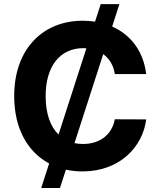

<svg xmlns="http://www.w3.org/2000/svg" viewBox="-20 -840 792 952"><path d="M184.3 92.3H277.3L306.8 1.1C333.1 7.1 360.4 9.9 389.2 9.9C575.6 9.9 688.2 -114 704.9 -247.9L549.4 -248.6C534.8 -170.8 473.7 -126.1 391.7 -126.1C376.8 -126.1 362.9 -127.5 349.4 -130.3L491.8 -571.7C522.7 -549.4 543 -515.6 549.4 -472.7H704.9C691.1 -586.6 627.8 -668 536.2 -708.5L572.1 -819.6H479.4L451.3 -732.6C431.5 -735.8 410.5 -737.2 389.2 -737.2C197.1 -737.2 50.4 -601.6 50.4 -363.6C50.4 -201 118.3 -85.6 223.7 -29.5ZM206.3 -363.6C206.3 -514.9 280.2 -601.2 392.8 -601.2C398.1 -601.2 403.4 -600.9 408.4 -600.5L270.2 -172.9C229.8 -212.4 206.3 -276.3 206.3 -363.6Z"/></svg>

Font: Margiela Sans
Style: Bold
Weight: 700
Designer: Stefan Endress, Andreas Faust
Version: Version 1.100;FEAKit 1.0